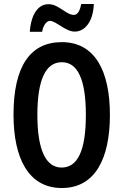

<svg xmlns="http://www.w3.org/2000/svg" viewBox="-20 -936 620 966"><path d="M130 -776H192C197 -809 215 -831 231 -831C262 -831 309 -777 356 -777C406 -777 449 -826 452 -916H389C383 -886 372 -861 352 -861C312 -861 276 -915 224 -915C159 -915 133 -838 130 -776ZM533 -358C533 -577 459 -724 291 -724C131 -724 48 -601 48 -359C48 -142 122 10 291 10C459 10 533 -139 533 -358ZM168 -358C168 -533 209 -623 291 -623C371 -623 412 -536 412 -358C412 -179 371 -93 290 -93C210 -93 168 -183 168 -358Z"/></svg>

Font: Noto Sans Sinhala UI ExtraCondensed SemiBold
Style: Regular
Weight: 600
Width: 2
Designer: Jelle Bosma - Monotype Design Team
Foundry: Monotype Imaging Inc.
Version: Version 2.006